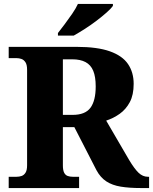

<svg xmlns="http://www.w3.org/2000/svg" viewBox="-20 -951 774 971"><path d="M24 0V-57H64Q77 -57 89 -61Q101 -65 109 -77.5Q117 -90 117 -115V-598Q117 -624 108.5 -636.5Q100 -649 88 -653Q76 -657 64 -657H24V-714H368Q472 -714 535.5 -691.5Q599 -669 627.5 -627Q656 -585 656 -527Q656 -471 636.5 -434.5Q617 -398 585.5 -375.5Q554 -353 517 -341L633 -142Q660 -97 681 -77Q702 -57 728 -57H734V0H693Q634 0 591 -7Q548 -14 518 -33.5Q488 -53 468 -90L356 -308H298V-115Q298 -90 304.5 -77.5Q311 -65 322.5 -61Q334 -57 348 -57H380V0ZM347 -370Q411 -370 437.5 -406Q464 -442 464 -514Q464 -563 451.5 -593Q439 -623 412.5 -637Q386 -651 346 -651H298V-370ZM273 -784Q288 -803 307.5 -829Q327 -855 345.5 -882Q364 -909 374 -931H551V-921Q542 -908 519.5 -888Q497 -868 468 -846Q439 -824 408.5 -804.5Q378 -785 353 -771H273Z"/></svg>

Font: Noto Serif Gujarati ExtraBold
Style: Regular
Weight: 800
Version: Version 2.102